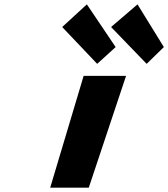

<svg xmlns="http://www.w3.org/2000/svg" viewBox="-20 -861 772 881"><path d="M363.8 -513H558.5L387.4 0H210.4ZM510.6 -645 425.9 -568 265.4 -737 378.6 -841ZM731.9 -645 652.9 -568 489.7 -737 611 -841Z"/></svg>

Font: Hussar
Style: BdSuprExtOblThree
Weight: 700
Foundry: Cannot Into Space Fonts
Version: Version 2.00